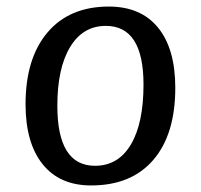

<svg xmlns="http://www.w3.org/2000/svg" viewBox="-20 -552 613 586"><path d="M258 14Q162 14 110 -51Q58 -116 58 -234Q58 -374 125 -453Q192 -532 312 -532Q410 -532 462.5 -467.5Q515 -403 515 -284Q515 -142 448 -64Q381 14 258 14ZM270 -46Q341 -46 379.5 -111Q418 -176 418 -294Q418 -473 303 -473Q233 -473 194 -408.5Q155 -344 155 -229Q155 -46 270 -46Z"/></svg>

Font: Literata 7pt
Style: Italic
Weight: 400
Italic angle: -2°
Designer: Latin by Veronika Burian and Jose Scaglione. Greek by Irene Vlachou. Cyrillic by Vera Evstafieva
Foundry: TypeTogether
Version: Version 3.002